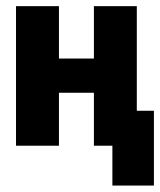

<svg xmlns="http://www.w3.org/2000/svg" viewBox="-20 -466 513 614"><path d="M339.4 127.4H472.2V-111.8H417.5V-446.3H280.3V-278.8H168.5V-446.3H31.2V0H168.5V-169.4H280.3V0H339.4Z"/></svg>

Font: Roboto Flex Super Cond Bold
Style: Regular
Weight: 700
Width: 3
Designer: Berlow after Robertson
Foundry: Google
Version: Version 3.000